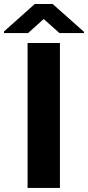

<svg xmlns="http://www.w3.org/2000/svg" viewBox="-66 -922 433 942"><path d="M228 -710.9V0H69.3V-710.9ZM192.4 -902.3 346.2 -765.6V-759.8H225.6L148.4 -828.6L71.8 -759.8H-46.4V-767.6L104.5 -902.3Z"/></svg>

Font: Vazirmatn RD ExtraBold
Style: Regular
Weight: 800
Designer: Saber Rastikerdar
Foundry: Saber Rastikerdar
Version: Version 32.102